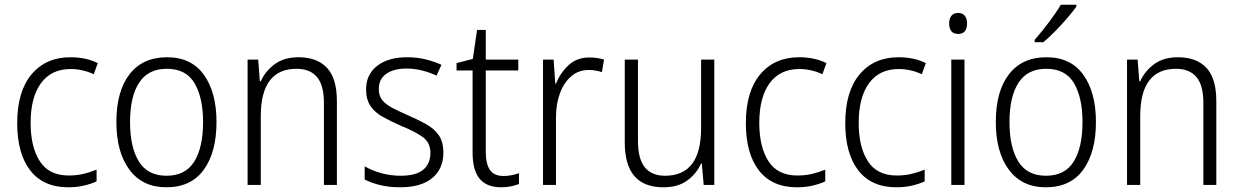

<svg xmlns="http://www.w3.org/2000/svg" viewBox="-20 -878 5260 815"><path d="M270 -83Q164 -83 108.5 -154.5Q53 -226 53 -355Q53 -490 114 -562.5Q175 -635 279 -635Q313 -635 342.5 -628.5Q372 -622 395 -610L378 -563Q330 -585 280 -585Q198 -585 154 -525Q110 -465 110 -356Q110 -254 149 -193.5Q188 -133 272 -133Q305 -133 334.5 -140Q364 -147 390 -158V-108Q366 -97 335.5 -90Q305 -83 270 -83Z M899 -360Q899 -232 845 -157.5Q791 -83 686 -83Q585 -83 529.5 -157.5Q474 -232 474 -360Q474 -491 530 -563Q586 -635 689 -635Q792 -635 845.5 -560.5Q899 -486 899 -360ZM532 -360Q532 -253 569.5 -192.5Q607 -132 687 -132Q767 -132 804.5 -192Q842 -252 842 -360Q842 -463 806 -524.5Q770 -586 688 -586Q609 -586 570.5 -527Q532 -468 532 -360Z M1247 -635Q1326 -635 1368 -590Q1410 -545 1410 -449V-93H1355V-442Q1355 -516 1325.5 -551Q1296 -586 1239 -586Q1087 -586 1087 -385V-93H1031V-625H1076L1083 -533H1087Q1106 -576 1146 -605.5Q1186 -635 1247 -635Z M1862 -231Q1862 -161 1814.5 -122Q1767 -83 1679 -83Q1631 -83 1593 -92.5Q1555 -102 1528 -116V-172Q1559 -154 1598.5 -143Q1638 -132 1680 -132Q1746 -132 1776.5 -157.5Q1807 -183 1807 -229Q1807 -272 1775.5 -295.5Q1744 -319 1682 -344Q1639 -363 1605.5 -381.5Q1572 -400 1553 -427.5Q1534 -455 1534 -499Q1534 -562 1581 -598.5Q1628 -635 1708 -635Q1750 -635 1786.5 -626Q1823 -617 1854 -603L1833 -557Q1806 -570 1773 -578.5Q1740 -587 1706 -587Q1651 -587 1619.5 -564.5Q1588 -542 1588 -501Q1588 -471 1602.5 -453Q1617 -435 1644.5 -420.5Q1672 -406 1713 -388Q1755 -370 1789 -351Q1823 -332 1842.5 -304Q1862 -276 1862 -231Z M2117 -131Q2135 -131 2152.5 -134.5Q2170 -138 2183 -143V-97Q2168 -91 2149 -87Q2130 -83 2107 -83Q2047 -83 2016.5 -118.5Q1986 -154 1986 -232V-579H1918V-610L1987 -628L2005 -751H2042V-625H2180V-579H2042V-234Q2042 -183 2059.5 -157Q2077 -131 2117 -131Z M2482 -634Q2516 -634 2544 -625L2535 -572Q2522 -576 2508 -578.5Q2494 -581 2479 -581Q2436 -581 2405 -554.5Q2374 -528 2357 -482.5Q2340 -437 2340 -380V-93H2285V-625H2330L2337 -523H2340Q2358 -568 2393 -601Q2428 -634 2482 -634Z M3012 -625V-93H2967L2959 -184H2956Q2937 -141 2897.5 -112Q2858 -83 2796 -83Q2632 -83 2632 -273V-625H2688V-280Q2688 -204 2717 -168Q2746 -132 2803 -132Q2956 -132 2956 -334V-625Z M3363 -83Q3257 -83 3201.5 -154.5Q3146 -226 3146 -355Q3146 -490 3207 -562.5Q3268 -635 3372 -635Q3406 -635 3435.5 -628.5Q3465 -622 3488 -610L3471 -563Q3423 -585 3373 -585Q3291 -585 3247 -525Q3203 -465 3203 -356Q3203 -254 3242 -193.5Q3281 -133 3365 -133Q3398 -133 3427.5 -140Q3457 -147 3483 -158V-108Q3459 -97 3428.5 -90Q3398 -83 3363 -83Z M3785 -83Q3679 -83 3623.5 -154.5Q3568 -226 3568 -355Q3568 -490 3629 -562.5Q3690 -635 3794 -635Q3828 -635 3857.5 -628.5Q3887 -622 3910 -610L3893 -563Q3845 -585 3795 -585Q3713 -585 3669 -525Q3625 -465 3625 -356Q3625 -254 3664 -193.5Q3703 -133 3787 -133Q3820 -133 3849.5 -140Q3879 -147 3905 -158V-108Q3881 -97 3850.5 -90Q3820 -83 3785 -83Z M4047 -823Q4066 -823 4075.5 -811Q4085 -799 4085 -779Q4085 -734 4047 -734Q4009 -734 4009 -779Q4009 -799 4018.5 -811Q4028 -823 4047 -823ZM4074 -625V-93H4018V-625Z M4632 -360Q4632 -232 4578 -157.5Q4524 -83 4419 -83Q4318 -83 4262.5 -157.5Q4207 -232 4207 -360Q4207 -491 4263 -563Q4319 -635 4422 -635Q4525 -635 4578.5 -560.5Q4632 -486 4632 -360ZM4265 -360Q4265 -253 4302.5 -192.5Q4340 -132 4420 -132Q4500 -132 4537.5 -192Q4575 -252 4575 -360Q4575 -463 4539 -524.5Q4503 -586 4421 -586Q4342 -586 4303.5 -527Q4265 -468 4265 -360ZM4549 -850Q4534 -829 4510 -801Q4486 -773 4459 -745.5Q4432 -718 4409 -699H4372V-709Q4401 -742 4432 -783Q4463 -824 4483 -858H4549Z M4980 -635Q5059 -635 5101 -590Q5143 -545 5143 -449V-93H5088V-442Q5088 -516 5058.5 -551Q5029 -586 4972 -586Q4820 -586 4820 -385V-93H4764V-625H4809L4816 -533H4820Q4839 -576 4879 -605.5Q4919 -635 4980 -635Z"/></svg>

Font: Noto Sans Telugu UI SemiCondensed Light
Style: Regular
Weight: 300
Width: 4
Designer: Jelle Bosma - Monotype Design Team
Foundry: Monotype Imaging Inc.
Version: Version 2.005; ttfautohint (v1.8.4.7-5d5b)